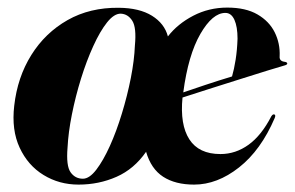

<svg xmlns="http://www.w3.org/2000/svg" viewBox="-20 -477 777 506"><path d="M293.5 -456.5Q347.5 -456 380.5 -435.5Q413.5 -415 422.5 -381Q448 -414 489.2 -435.5Q530.5 -457 579 -457Q627.5 -457 658.5 -439Q689.5 -421 704 -391.8Q718.5 -362.5 717 -329Q715.5 -315.5 731 -314Q736.5 -313 737 -310Q737.5 -307 731.5 -305Q719 -301.5 686.5 -291.5Q654 -281.5 612.2 -268.2Q570.5 -255 530 -242.2Q489.5 -229.5 461 -220Q454 -148.5 479 -109.8Q504 -71 561 -71Q601 -71 635 -95.5Q669 -120 695 -170.5Q699 -176.5 702.5 -175.5Q707.5 -174.5 704 -166Q667.5 -81 610 -35.8Q552.5 9.5 491.5 9.5Q442 9.5 410 -11.2Q378 -32 365 -77Q333.5 -31.5 287 -11Q240.5 9.5 187 9.5Q136 9.5 94.8 -15.8Q53.5 -41 31.8 -87.8Q10 -134.5 17.5 -198.5Q26 -273.5 62.5 -332Q99 -390.5 158 -424Q217 -457.5 293.5 -456.5ZM574 -443Q540 -443 508 -387.5Q476 -332 463 -233.5Q487.5 -242 521.2 -253.2Q555 -264.5 591.5 -275.5Q597 -294.5 601 -319.8Q605 -345 606 -375Q606 -406.5 597.8 -424.8Q589.5 -443 574 -443ZM198.5 -6Q215.5 -6 233.8 -29.8Q252 -53.5 269.5 -92.2Q287 -131 301.2 -177.8Q315.5 -224.5 324.8 -271.5Q334 -318.5 335.5 -357Q340 -404 328.8 -422Q317.5 -440 298.5 -441Q281 -441.5 262.2 -418Q243.5 -394.5 225.8 -355.5Q208 -316.5 193.5 -269.8Q179 -223 169.5 -175.5Q160 -128 158 -88Q154 -40 166 -23Q178 -6 198.5 -6Z"/></svg>

Font: Fraunces 144pt
Style: Bold Italic
Weight: 700
Italic angle: -16°
Version: Version 1.000;[b76b70a41]